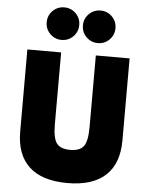

<svg xmlns="http://www.w3.org/2000/svg" viewBox="-70 -1174 971 1246"><g transform="rotate(5 416.0 -551.0)"><path d="M416 16Q251.5 16 167 -61.8Q82.5 -139.5 82.5 -291V-825H302.5V-357Q302.5 -268 327 -234Q351.5 -200 415.5 -200Q479.5 -200 504 -234Q528.5 -268 528.5 -357V-825H748.5V-291Q748.5 -139.5 664.2 -61.8Q580 16 416 16ZM534 -906Q490 -906 459 -937Q428 -968 428 -1012Q428 -1056.5 459 -1087.2Q490 -1118 534 -1118Q578.5 -1118 609.2 -1087.2Q640 -1056.5 640 -1012Q640 -968 609.2 -937Q578.5 -906 534 -906ZM298 -906Q254 -906 223 -937Q192 -968 192 -1012Q192 -1056.5 223 -1087.2Q254 -1118 298 -1118Q342.5 -1118 373.2 -1087.2Q404 -1056.5 404 -1012Q404 -968 373.2 -937Q342.5 -906 298 -906Z"/></g></svg>

Font: Spartan Thin Black
Style: Regular
Weight: 900
Version: Version 1.004